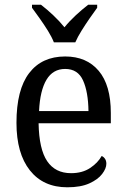

<svg xmlns="http://www.w3.org/2000/svg" viewBox="-20 -786 537 816"><path d="M266 10Q164 10 107 -62Q50 -134 50 -264Q50 -405 104 -475.5Q158 -546 257 -546Q348 -546 399.5 -485Q451 -424 451 -306V-262H144Q146 -152 180.5 -101Q215 -50 282 -50Q330 -50 363 -72Q396 -94 412 -123Q420 -120 426 -111.5Q432 -103 432 -90Q432 -70 414 -46.5Q396 -23 359.5 -6.5Q323 10 266 10ZM356 -314Q355 -395 333 -444Q311 -493 257 -493Q205 -493 177.5 -447Q150 -401 146 -314ZM209 -606Q200 -629 183.5 -655.5Q167 -682 148.5 -708Q130 -734 116 -753V-766H154Q180 -746 206.5 -721Q233 -696 254 -670Q275 -696 302 -721Q329 -746 355 -766H393V-753Q379 -734 361 -708Q343 -682 326.5 -655.5Q310 -629 300 -606Z"/></svg>

Font: Noto Serif Myanmar SemiCondensed
Style: Regular
Weight: 400
Width: 4
Designer: Ben Mitchell and the Monotype Design Team
Foundry: Monotype Imaging Inc.
Version: Version 2.106; ttfautohint (v1.8.4.7-5d5b)